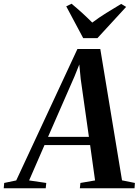

<svg xmlns="http://www.w3.org/2000/svg" viewBox="-94 -1009 743 1029"><path d="M-74 0 -71.5 -28.5 -7 -42 321 -746.5H443.5L560 -42.5L629 -28.5L627 0H334L337 -28.5L415.5 -42L389 -231.5H144.5L62 -42L154 -28.5L151 0ZM163.5 -275.5H382.5L338.5 -586L331 -663.5L305.5 -600ZM352 -804.5 261 -975 289.5 -989Q318.5 -965 346.5 -939.5Q374.5 -914 400.5 -888Q435.5 -914.5 475.2 -939.2Q515 -964 555.5 -988L582 -972L428 -804.5Z"/></svg>

Font: Merriweather 96pt SemiBold
Style: Italic
Weight: 600
Italic angle: -7.8°
Version: Version 2.101